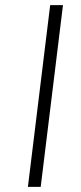

<svg xmlns="http://www.w3.org/2000/svg" viewBox="-20 -730 318 750"><path d="M176 -710H226L139 0H89Z"/></svg>

Font: Josefin Sans Thin Light
Style: Italic
Weight: 300
Italic angle: -7°
Version: Version 2.000